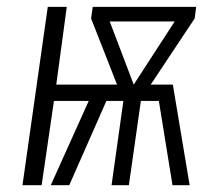

<svg xmlns="http://www.w3.org/2000/svg" viewBox="-20 -543 654 563"><path d="M555.2 -522.9 550.8 -488.8 421.9 -294.9H486.8L536.1 0H485.8L445.8 -247.1H393.1L357.9 0H307.1L341.8 -247.1H292L183.1 0H128.9L240.2 -247.1H138.2L102.1 0H45.9L120.1 -522.9H175.8L145 -294.9H323.2L247.1 -488.8L252 -522.9ZM301.8 -480 372.1 -294.9 492.2 -480Z"/></svg>

Font: Fira Sans Compressed Light
Style: Italic
Weight: 300
Width: 3
Italic angle: -8°
Designer: Carrois Corporate & Edenspiekermann AG
Foundry: Carrois Corporate GbR & Edenspiekermann AG
Version: Version 4.203;PS 004.203;hotconv 1.0.88;makeotf.lib2.5.64775